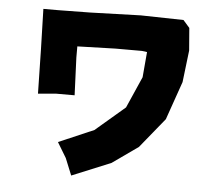

<svg xmlns="http://www.w3.org/2000/svg" viewBox="-52 -750 956 839"><g transform="rotate(5 426.5 -331.0)"><path d="M105.5 -684.6 110.4 -507.8 114.3 -313.5 191.4 -320.3H274.4L267.6 -485.4V-534.2L434.6 -539.1H550.8L573.2 -536.1L563.5 -424.8L502.9 -287.1L374 -176.8L219.7 -110.4L259.8 -43.9L290 30.3L460.9 -40L574.2 -120.1L680.7 -251L739.3 -418.9L755.9 -558.6L748 -657.2L719.7 -689.5L532.2 -693.4L310.5 -686.5L169.9 -684.6Z"/></g></svg>

Font: MaokenAssortedSans-TC
Style: Regular
Weight: 500
Version: Version 0.83